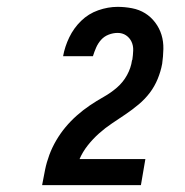

<svg xmlns="http://www.w3.org/2000/svg" viewBox="-20 -863 540 560"><path d="M103 -323V-324Q107 -346 111.5 -368Q116 -390 124 -411.5Q132 -433 144 -453.5Q156 -474 171 -492Q186 -510 204 -526Q222 -542 242 -555.5Q262 -569 282.5 -580.5Q303 -592 321 -607.5Q339 -623 350.5 -644Q362 -665 365 -687L366 -689Q368 -702 368.5 -716Q369 -730 363.5 -741.5Q358 -753 347.5 -760Q337 -767 323 -767Q310 -767 297 -762Q284 -757 275 -747Q266 -737 260.5 -724.5Q255 -712 251 -699H164Q169 -727 182 -754Q195 -781 216.5 -802Q238 -823 266.5 -833Q295 -843 323 -843Q344 -843 365 -839Q386 -835 403 -824.5Q420 -814 432.5 -797.5Q445 -781 451 -761.5Q457 -742 456.5 -720Q456 -698 453 -677Q449 -655 440 -633Q431 -611 417 -592.5Q403 -574 384.5 -558.5Q366 -543 346 -529.5Q326 -516 306.5 -503Q287 -490 269 -474Q251 -458 236 -439Q221 -420 212 -399H404L391 -323Z"/></svg>

Font: Iosevka Curly
Style: Bold Italic
Weight: 700
Italic angle: -9°
Monospace: yes
Designer: Belleve Invis
Foundry: Belleve Invis
Version: Version 22.1.2; ttfautohint (v1.8.4)